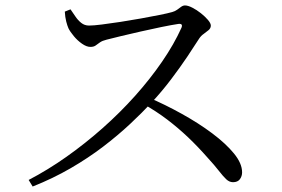

<svg xmlns="http://www.w3.org/2000/svg" viewBox="-20 -706 1040 709"><path d="M219.3 -663.1 240.4 -671.5Q248.7 -659.7 258.2 -645.5Q267.6 -631.3 280.1 -621.4Q292.5 -611.6 308.7 -611.6Q325.4 -611.6 356.1 -615.5Q386.8 -619.4 424.5 -625.1Q462.2 -630.9 499.9 -637.7Q537.6 -644.5 568.7 -650.7Q599.7 -656.9 615.9 -661.5Q626.7 -664.5 634.2 -670.1Q641.8 -675.8 648.8 -680.8Q655.9 -685.9 663.2 -685.9Q674.1 -685.9 690.2 -677.7Q706.3 -669.5 721.8 -657.2Q737.3 -644.9 747.9 -632.5Q758.5 -620.1 758.5 -611.6Q758.5 -601.9 750.4 -594.9Q742.3 -588 732.3 -580.9Q722.2 -573.9 715.4 -563.5Q698 -536 671.5 -496.5Q645 -457 611.7 -413Q578.3 -368.9 539.4 -326.8Q504.6 -289.6 460.1 -247.9Q415.5 -206.2 360.8 -164.4Q306 -122.6 240.9 -84.8Q175.7 -47 100.6 -17.2L85.8 -41.5Q156.8 -78.5 225.7 -127.2Q294.7 -176 359.1 -233Q423.5 -290.1 479.1 -352.3Q534.7 -414.5 578.7 -478.6Q622.7 -542.7 650.2 -603.7Q656.6 -620 638.4 -617.6Q612 -613.6 575 -606Q537.9 -598.3 499.4 -589.6Q460.9 -580.8 427.3 -572.8Q393.7 -564.8 373.3 -559.4Q357.9 -555.7 349 -549.4Q340.2 -543.1 333 -537.9Q325.9 -532.8 313.8 -532.8Q299.7 -532.8 282.8 -544.6Q265.9 -556.4 252.4 -572.8Q238.8 -589.2 232.8 -601.5Q228.6 -611 224.5 -626.7Q220.5 -642.4 219.3 -663.1ZM507.3 -323.3 526.8 -346.8Q589.9 -319.8 651.4 -285.6Q713 -251.5 763.4 -213.8Q813.8 -176.1 843.9 -139.3Q874 -102.6 874 -69.5Q874 -55.2 865.8 -44.2Q857.5 -33.2 840.5 -33.2Q827 -33.2 815.6 -43.9Q804.2 -54.5 788.5 -74.8Q772.8 -95.1 745.8 -124.6Q710.6 -164.7 674.4 -199.1Q638.1 -233.5 597.7 -264.3Q557.2 -295.2 507.3 -323.3Z"/></svg>

Font: Noto Serif TC
Style: Regular
Weight: 200
Designer: Ryoko NISHIZUKA 西塚涼子 (kana & ideographs); Frank Grießhammer (Latin, Greek & Cyrillic); Wenlong ZHANG 张文龙 (bopomofo); San
Foundry: Adobe
Version: Version 2.001;hotconv 1.1.0;makeotfexe 2.6.0